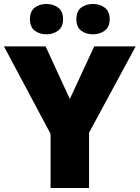

<svg xmlns="http://www.w3.org/2000/svg" viewBox="-20 -948 704 968"><path d="M332 -449 455 -714H664L429 -279V0H235V-273L0 -714H210ZM131 -851Q131 -891 155 -909.5Q179 -928 214 -928Q248 -928 273 -909.5Q298 -891 298 -851Q298 -812 273 -793.5Q248 -775 214 -775Q179 -775 155 -793.5Q131 -812 131 -851ZM365 -851Q365 -891 389 -909.5Q413 -928 449 -928Q483 -928 508 -909.5Q533 -891 533 -851Q533 -812 508 -793.5Q483 -775 449 -775Q413 -775 389 -793.5Q365 -812 365 -851Z"/></svg>

Font: Noto Sans Thaana Black
Style: Regular
Weight: 900
Designer: David Williams
Foundry: Google Inc.
Version: Version 3.001; ttfautohint (v1.8.4.7-5d5b)